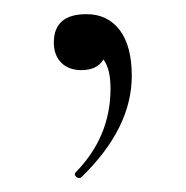

<svg xmlns="http://www.w3.org/2000/svg" viewBox="-20 -91 262 271"><path d="M102 -71Q132 -71 149 -48.5Q166 -26 166 16Q166 90 95 159Q93 161 90 160Q87 159 86 156.5Q85 154 87 152Q136 102 136 34Q136 6 126 -7Q117 8 95 8Q77 8 66.5 -2.5Q56 -13 56 -31Q56 -71 102 -71Z"/></svg>

Font: Cormorant Infant
Style: Regular
Weight: 400
Designer: Christian Thalmann (Catharsis Fonts)
Version: Version 1.000;PS 002.000;hotconv 1.0.88;makeotf.lib2.5.64775